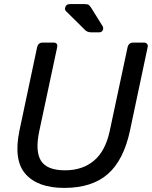

<svg xmlns="http://www.w3.org/2000/svg" viewBox="-20 -908 742 938"><path d="M294 10Q165 10 105 -57.5Q45 -125 75 -270L161 -676Q166 -700 189 -700H241Q264 -700 259 -676L172 -268Q151 -170 180 -123Q209 -76 298 -76Q383 -76 439 -123Q495 -170 516 -268L603 -676Q608 -700 632 -700H683Q693 -700 698.5 -693.5Q704 -687 701 -676L615 -270Q584 -125 506.5 -57.5Q429 10 294 10ZM427 -750Q407 -750 396 -761L302 -854Q296 -860 298 -869Q302 -888 321 -888H393Q408 -888 413.5 -884Q419 -880 426 -869L482 -779Q485 -772 484 -766Q480 -750 465 -750Z"/></svg>

Font: Lubike
Style: Italic
Weight: 400
Italic angle: -12°
Foundry: Honoka55
Version: Version 1.000;July 22, 2022;FontCreator 14.0.0.2862 64-bit